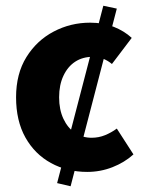

<svg xmlns="http://www.w3.org/2000/svg" viewBox="-20 -587 508 669"><path d="M226 62 179 51 340 -567 387 -557ZM284 12Q214 12 157.5 -19Q101 -50 68.5 -108Q36 -166 36 -248Q36 -330 72 -388Q108 -446 167 -477Q226 -508 294 -508Q340 -508 376.5 -493.5Q413 -479 439 -455L370 -364Q357 -375 340.5 -382Q324 -389 303 -389Q268 -389 242 -372Q216 -355 201 -323Q186 -291 186 -248Q186 -205 201 -173Q216 -141 241.5 -124Q267 -107 299 -107Q324 -107 346 -116Q368 -125 387 -139L445 -49Q414 -21 372 -4.5Q330 12 284 12Z"/></svg>

Font: Source Sans 3 ExtraLight
Style: Bold
Weight: 700
Version: Version 3.052;hotconv 1.1.0;makeotfexe 2.6.0